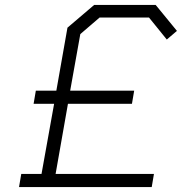

<svg xmlns="http://www.w3.org/2000/svg" viewBox="-20 -757 736 777"><path d="M57 0 66 -53H148L199 -337H116L125 -390H208L253 -645L361 -737H610L696 -632L655 -597L583 -686H383L305 -619L264 -390H523L514 -337H255L205 -53H603L594 0Z"/></svg>

Font: Tomorrow Light
Style: Italic
Weight: 300
Italic angle: -10°
Designer: Tony de Marco, Monica Rizzolli
Foundry: Just in Type
Version: Version 2.002